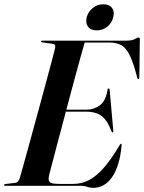

<svg xmlns="http://www.w3.org/2000/svg" viewBox="-32 -896 695 926"><path d="M254.5 -367H384.5Q420 -367 449.2 -388Q478.5 -409 486.5 -463Q487 -466 488.2 -467.8Q489.5 -469.5 491.5 -469.5Q494 -469.5 495.2 -467.8Q496.5 -466 497 -461.5L514 -269.5Q514.5 -263 514.2 -260.8Q514 -258.5 512 -257.5Q510 -257 508.5 -258.2Q507 -259.5 505 -263.5Q487.5 -313 459.8 -335.2Q432 -357.5 382 -357.5H250.5ZM358 0H-6.5Q-9.5 0 -11 -0.8Q-12.5 -1.5 -12.5 -3.5Q-12.5 -5.5 -10.8 -6.8Q-9 -8 -6 -8.5L40.5 -14Q50 -15 55.2 -21.2Q60.5 -27.5 63.5 -38Q69 -57 80 -96Q91 -135 105 -186.5Q119 -238 134.8 -295.5Q150.5 -353 166.2 -410.5Q182 -468 195.5 -518.8Q209 -569.5 219.2 -607.2Q229.5 -645 233.5 -663Q236 -674 232.8 -679Q229.5 -684 219.5 -685L173 -691.5Q169 -692 167.5 -693Q166 -694 166 -696Q166 -698 167.8 -699Q169.5 -700 172.5 -700H578Q605.5 -700 617.8 -707.5Q630 -715 636.5 -715Q643 -715 642.5 -706L640 -525Q640 -520 639.2 -517.2Q638.5 -514.5 636 -514.5Q634 -514.5 632.2 -516.5Q630.5 -518.5 629.5 -523Q611.5 -593 593.8 -629.2Q576 -665.5 552.8 -678.2Q529.5 -691 494 -691H376.5Q370 -669 358.8 -628.5Q347.5 -588 333 -535Q318.5 -482 303 -423.2Q287.5 -364.5 272 -306.2Q256.5 -248 242.8 -196.5Q229 -145 219.2 -106.5Q209.5 -68 204.5 -49.5Q201 -34.5 203.5 -25.5Q206 -16.5 217.8 -12.8Q229.5 -9 253.5 -9H321.5Q361 -9 396.8 -27.2Q432.5 -45.5 468.8 -86.8Q505 -128 545 -196Q549 -202.5 551.5 -202.5Q555.5 -202.5 554.5 -195Q550 -144 538.2 -105.8Q526.5 -67.5 508.5 -41.5Q490.5 -15.5 467.2 -2.8Q444 10 417 10Q401.5 10 388.2 5Q375 0 358 0ZM434 -749.5Q405.5 -749.5 392.5 -767.2Q379.5 -785 386 -812.5Q393.5 -840 415.8 -857.8Q438 -875.5 466 -875.5Q495 -875.5 508.2 -857.8Q521.5 -840 514 -812.5Q507.5 -785 485.2 -767.2Q463 -749.5 434 -749.5Z"/></svg>

Font: Fraunces 120pt SemiBold
Style: Italic
Weight: 600
Italic angle: -16°
Version: Version 1.000;[b76b70a41]